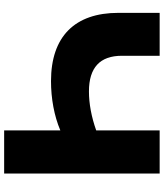

<svg xmlns="http://www.w3.org/2000/svg" viewBox="48 -838 790 926"><g transform="rotate(90 443.0 -375.0)"><path d="M817 0V-750H609V-444C544 -421 480 -409 421 -409C306 -409 249 -462 249 -568V-750H42V-551C42 -340 157 -226 371 -226C455 -226 538 -241 609 -271V0Z"/></g></svg>

Font: Bounded
Style: Bold
Weight: 700
Designer: Vlad Churkin
Version: Version 3.0